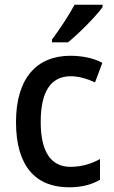

<svg xmlns="http://www.w3.org/2000/svg" viewBox="-20 -786 483 816"><path d="M416 -756V-766H297C273 -721 233 -661 201 -618V-606H269C315 -643 389 -718 416 -756ZM273 10C327 10 369 -1 405 -22V-110C368 -90 328 -77 279 -77C196 -77 153 -142 153 -267C153 -396 195 -462 281 -462C314 -462 351 -451 384 -436L415 -519C382 -537 334 -549 279 -549C138 -549 48 -456 48 -267C48 -78 133 10 273 10Z"/></svg>

Font: Noto Sans Myanmar SemiCondensed Medium
Style: Regular
Weight: 500
Width: 4
Designer: Monotype Design Team
Foundry: Monotype Imaging Inc.
Version: Version 2.107